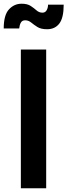

<svg xmlns="http://www.w3.org/2000/svg" viewBox="-40 -1011 362 1031"><path d="M72 0H208V-745H72ZM213 -854Q255 -854 278.5 -884.5Q302 -915 302 -986H218Q218 -969 210.5 -956Q203 -943 188 -943Q170 -943 156.5 -955Q143 -967 125 -979Q107 -991 76 -991Q36 -991 8 -960.5Q-20 -930 -20 -858H63Q65 -877 72 -889.5Q79 -902 95 -902Q113 -902 127.5 -890Q142 -878 161 -866Q180 -854 213 -854Z"/></svg>

Font: Plus Jakarta Sans
Style: Bold
Weight: 700
Designer: Gumpita Rahayu
Foundry: Tokotype
Version: Version 2.004; ttfautohint (v1.8.3)